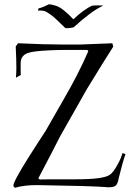

<svg xmlns="http://www.w3.org/2000/svg" viewBox="-20 -863 613 892"><path d="M209 -843Q217 -843 237.5 -837Q258 -831 280 -812Q291 -803 299.5 -795Q308 -787 318 -776Q320 -774 321 -774Q322 -774 324 -776Q342 -794 366 -811.5Q390 -829 409 -837Q412 -837 419 -837.5Q426 -838 434 -838Q443 -838 451 -837.5Q459 -837 460 -837Q431 -824 395.5 -797.5Q360 -771 322 -736Q314 -734 305 -733Q296 -732 290 -732Q284 -732 283 -733L250 -765Q231 -784 216.5 -794Q202 -804 197 -807Q186 -814 167 -814H156L159 -824Q169 -826 181 -831Q193 -836 203 -841Q205 -843 209 -843ZM48 9 42 1Q41 -18 109 -126Q129 -158 150 -190.5Q171 -223 192 -255L275 -400Q311 -462 339 -517Q367 -572 388 -620Q390 -624 390 -625Q390 -631 379 -631H345Q311 -631 277 -631Q243 -631 208 -629Q137 -626 110 -617Q76 -605 76 -570Q76 -546 76 -532.5Q76 -519 77 -515L54 -502Q55 -512 55.5 -524Q56 -536 56 -549Q56 -590 53 -647L64 -662Q190 -656 281 -656H349Q364 -656 502 -662L506 -646Q467 -586 383 -448L259 -229Q242 -196 218 -149Q194 -102 162 -42Q159 -38 159 -35Q159 -31 166 -29Q164 -30 333 -30Q462 -30 490 -51Q506 -61 526 -98Q535 -114 540.5 -127.5Q546 -141 549 -152L563 -147Q556 -128 548.5 -100.5Q541 -73 532 -37Q527 -10 519 -2Q510 7 486 7Q483 7 478.5 7Q474 7 469 6Q406 1 157 -3H147Q93 -3 51 9Z"/></svg>

Font: Gideon Roman
Style: Regular
Weight: 400
Designer: Robert E. Leuschke
Foundry: Robert E. Leuschke
Version: Version 2.010